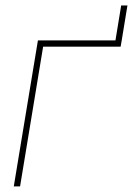

<svg xmlns="http://www.w3.org/2000/svg" viewBox="-20 -667 476 687"><path d="M393.1 -522.5 413.6 -647.5H436L415.5 -522.5ZM415.5 -522.5 411.6 -500H134.3L51.8 0H29.3L115.7 -522.5Z"/></svg>

Font: Inter 28pt Thin
Style: Italic
Weight: 250
Italic angle: -9.3988°
Designer: Rasmus Andersson
Foundry: rsms
Version: Version 4.001;git-66647c0bb